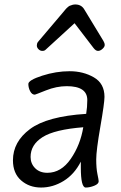

<svg xmlns="http://www.w3.org/2000/svg" viewBox="-20 -826 541 860"><path d="M117 -123Q117 -93 137.5 -72.5Q158 -52 192 -52Q254 -52 297 -114.5Q340 -177 353 -256Q225 -246 171 -212Q117 -178 117 -123ZM448 -392Q448 -365 429.5 -258.5Q411 -152 411 -112Q411 -72 416.5 -46Q422 -20 422 -14Q422 -2 402 6Q382 14 364 14Q342 14 342 -76V-102Q313 -45 265 -15.5Q217 14 164 14Q111 14 74.5 -18Q38 -50 38 -108Q38 -191 114.5 -248Q191 -305 366 -316Q371 -346 371 -378Q371 -440 279 -440Q233 -440 185.5 -421Q138 -402 136 -402Q123 -402 115 -417.5Q107 -433 107 -450Q107 -467 169 -487Q231 -507 292 -507Q353 -507 400.5 -479.5Q448 -452 448 -392ZM184 -603Q179 -598 169.5 -598Q160 -598 152.5 -605.5Q145 -613 145 -622Q145 -631 149 -637L266 -775Q267 -776 270.5 -780.5Q274 -785 276.5 -787.5Q279 -790 283.5 -794Q288 -798 292 -800Q306 -806 317 -806Q345 -806 358 -783L443 -643Q449 -633 449 -624.5Q449 -616 439 -607Q429 -598 419 -598Q409 -598 399 -611L314 -722Z"/></svg>

Font: Kite One
Style: Regular
Weight: 400
Designer: Eduardo Rodriguez Tunni
Foundry: Eduardo Rodriguez Tunni
Version: Version 1.001